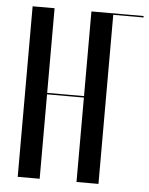

<svg xmlns="http://www.w3.org/2000/svg" viewBox="-51 -741 608 784"><g transform="rotate(5 253.0 -349.5)"><path d="M51 -699V0H141V-346H292V0H382V-693H506V-699H292V-352H141V-699Z"/></g></svg>

Font: Moniqa SemBd Display
Style: Regular
Weight: 600
Designer: Rajesh Rajput
Foundry: Rajesh Rajput
Version: Version 1.000